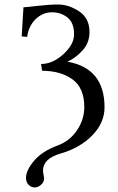

<svg xmlns="http://www.w3.org/2000/svg" viewBox="-20 -678 519 843"><path d="M94.2 103Q94.2 69.8 129.6 27.8Q165 -14.2 234.9 -40Q286.6 -59.1 318.4 -106.4Q350.1 -153.8 350.1 -208Q350.1 -292 298.1 -329.6Q246.1 -367.2 165 -367.2L160.2 -397Q210.9 -397 258.1 -439.9Q305.2 -482.9 305.2 -526.9Q305.2 -578.6 276.1 -601.3Q247.1 -624 209 -624Q168 -624 137 -594.5Q106 -564.9 99.1 -516.1L75.2 -518.1L83 -646Q91.8 -646 143.8 -652.1Q195.8 -658.2 235.8 -658.2Q281.7 -658.2 327.4 -628.2Q373 -598.1 373 -537.1Q373 -489.3 341.6 -455.6Q310.1 -421.9 275.9 -407.2Q439 -378.4 439 -207Q439 -139.2 385.5 -84Q332 -28.8 246.1 -3.9Q168.9 18.1 168.9 70.8Q168.9 77.6 171.4 90.3Q173.8 103 173.8 105Q173.8 121.1 160.4 133.1Q147 145 132.1 145Q117.2 145 105.7 133.5Q94.2 122.1 94.2 103Z"/></svg>

Font: Linux Libertine Capitals
Style: Small Caps
Weight: 400
Designer: Philipp H. Poll
Foundry: Philipp H. Poll
Version: Version 5.1.3